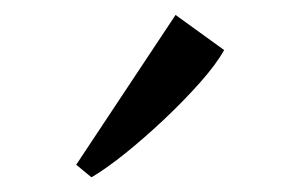

<svg xmlns="http://www.w3.org/2000/svg" viewBox="-20 -839 402 257"><path d="M102 -602 82 -618.5 215 -819 280 -772Q269.5 -753 248 -728.8Q226.5 -704.5 200 -679.5Q173.5 -654.5 148 -634Q122.5 -613.5 103 -602Z"/></svg>

Font: Merriweather 96pt Light
Style: Regular
Weight: 300
Version: Version 2.100